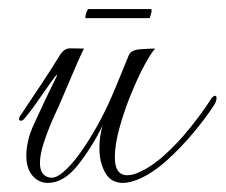

<svg xmlns="http://www.w3.org/2000/svg" viewBox="-20 -397 497 423"><path d="M85 6Q66 6 52 -9.5Q38 -25 38 -55Q38 -69 42 -87Q46 -105 56 -126Q79 -176 90 -198.5Q101 -221 104 -227Q107 -233 105 -232Q103 -231 90.5 -213.5Q78 -196 62.5 -173.5Q47 -151 33 -135Q30 -131 26 -131Q22 -131 22 -135Q22 -139 26 -144Q54 -186 73 -214.5Q92 -243 111 -274Q121 -291 135 -290.5Q149 -290 165 -290Q161 -283 149 -255.5Q137 -228 123 -194.5Q109 -161 97 -136Q84 -106 76 -81Q68 -56 68 -38Q68 -10 89 -6Q102 -3 119.5 -18Q137 -33 155.5 -58.5Q174 -84 191.5 -115Q209 -146 222 -175Q234 -202 245 -229.5Q256 -257 264 -276Q269 -287 289 -288.5Q309 -290 322 -290Q313 -281 298 -253Q283 -225 268 -188Q253 -151 243 -114.5Q233 -78 233 -51Q233 -11 260 -11Q265 -11 270.5 -12Q276 -13 283 -16Q312 -28 342 -55Q372 -82 398.5 -115Q425 -148 443 -176Q449 -186 454 -186Q457 -186 457 -181Q457 -174 452 -166Q434 -138 406.5 -105Q379 -72 348 -44Q317 -16 287 -3Q266 6 251 6Q224 6 211.5 -17Q199 -40 199 -70Q199 -98 206 -120Q181 -70 150.5 -32Q120 6 85 6ZM169 -357Q168 -356 168 -359Q168 -363 170.5 -370Q173 -377 175 -377H313Q314 -377 314 -374Q314 -370 312 -363.5Q310 -357 309 -357Z"/></svg>

Font: Gwendolyn
Style: Regular
Weight: 400
Designer: Robert E. Leuschke
Foundry: Robert E. Leuschke
Version: Version 1.010; ttfautohint (v1.8.3)